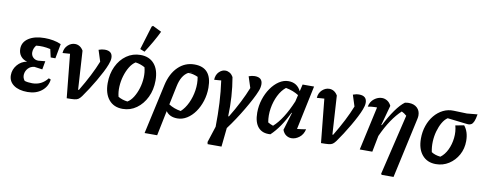

<svg xmlns="http://www.w3.org/2000/svg" viewBox="-75 -1157 4377 1731"><g transform="rotate(10 2113.5 -291.5)"><path d="M195 10Q115 10 68.5 -23.5Q22 -57 22 -114Q22 -166 56.5 -207.5Q91 -249 145 -259Q108 -268 86 -295.5Q64 -323 64 -363Q64 -424 119 -460Q174 -496 266 -496Q305 -496 344 -489Q383 -482 416 -467L391 -333H348L331 -407Q261 -423 200 -415Q176 -384 176 -350Q176 -322 195 -303.5Q214 -285 243 -285L306 -291L292 -214L219 -224Q184 -221 162 -197.5Q140 -174 136.5 -142Q133 -110 154 -84Q184 -75 224 -75Q310 -75 364 -145L383 -137Q375 -71 323.5 -30.5Q272 10 195 10Z M649 -89Q744 -246 794 -373L761 -476Q790 -487 817 -487Q888 -487 888 -423Q888 -397 874 -362Q862 -330 841 -289Q820 -248 794 -203.5Q768 -159 740.5 -116.5Q713 -74 688 -39Q673 -19 660 -10Q647 -1 623.5 1.5Q600 4 554 4L514 -396Q495 -395 478 -393.5Q461 -392 446 -391Q449 -436 478.5 -463.5Q508 -491 544 -491Q567 -491 586.5 -479Q606 -467 620 -443L642 -89Z M1066 11Q985 11 939.5 -44Q894 -99 894 -195Q894 -280 926.5 -348.5Q959 -417 1015.5 -456.5Q1072 -496 1143 -496Q1224 -496 1269.5 -442.5Q1315 -389 1315 -292Q1315 -207 1282 -138.5Q1249 -70 1192.5 -29.5Q1136 11 1066 11ZM1098 -62Q1128 -80 1151 -117Q1174 -154 1188.5 -201Q1203 -248 1205.5 -298.5Q1208 -349 1196 -393Q1155 -416 1110 -422Q1080 -403 1057 -365Q1034 -327 1020 -279.5Q1006 -232 1003.5 -182.5Q1001 -133 1012 -90Q1049 -68 1098 -62ZM1172 -531 1130 -548 1196 -765 1207 -774 1288 -734Q1264 -684 1234.5 -633Q1205 -582 1172 -531Z M1300 191 1401 -267Q1425 -374 1487.5 -435Q1550 -496 1637 -496Q1796 -496 1796 -311Q1796 -247 1777.5 -189Q1759 -131 1727.5 -86.5Q1696 -42 1654.5 -16Q1613 10 1567 10Q1496 10 1462 -38L1415 191ZM1634 -426Q1616 -423 1599 -415ZM1511 -274 1475 -102Q1523 -71 1586 -61Q1624 -96 1649.5 -150.5Q1675 -205 1684.5 -268Q1694 -331 1683 -391Q1661 -401 1638.5 -406.5Q1616 -412 1593 -411Q1532 -377 1511 -274Z M2023 -89Q2116 -242 2168 -374L2135 -476Q2164 -487 2190 -487Q2261 -487 2261 -423Q2261 -410 2258 -394.5Q2255 -379 2248 -362Q2234 -326 2209.5 -279.5Q2185 -233 2154.5 -181.5Q2124 -130 2090 -78.5Q2056 -27 2022 18L2004 191H1877L1873 172L1921 24Q1923 -89 1917.5 -193.5Q1912 -298 1898 -396Q1885 -395 1870 -393.5Q1855 -392 1834 -391Q1836 -437 1862.5 -463.5Q1889 -490 1921 -490Q1941 -490 1960 -479Q1979 -468 1993 -443Q2023 -271 2016 -89Z M2419 5Q2346 11 2307 -33.5Q2268 -78 2268 -167Q2268 -230 2287 -289Q2306 -348 2338.5 -394.5Q2371 -441 2412 -468Q2453 -495 2497 -495Q2577 -495 2612 -423L2627 -487H2732L2647 -84Q2670 -86 2689.5 -89Q2709 -92 2728 -95Q2717 -46 2682.5 -19.5Q2648 7 2611 7Q2585 7 2562.5 -8Q2540 -23 2528 -55L2577 -218L2573 -219Q2504 -75 2419 5ZM2381 -97Q2393 -90 2404.5 -84.5Q2416 -79 2429 -75Q2516 -152 2589 -326L2603 -386Q2553 -418 2485 -431Q2445 -399 2418 -344.5Q2391 -290 2380.5 -225Q2370 -160 2381 -97Z M2977 -89Q3072 -246 3122 -373L3089 -476Q3118 -487 3145 -487Q3216 -487 3216 -423Q3216 -397 3202 -362Q3190 -330 3169 -289Q3148 -248 3122 -203.5Q3096 -159 3068.5 -116.5Q3041 -74 3016 -39Q3001 -19 2988 -10Q2975 -1 2951.5 1.5Q2928 4 2882 4L2842 -396Q2823 -395 2806 -393.5Q2789 -392 2774 -391Q2777 -436 2806.5 -463.5Q2836 -491 2872 -491Q2895 -491 2914.5 -479Q2934 -467 2948 -443L2970 -89Z M3236 0 3324 -400Q3316 -400 3306 -400Q3290 -400 3273.5 -398Q3257 -396 3240 -393Q3249 -440 3283 -466Q3317 -492 3354 -492Q3379 -492 3402 -478Q3425 -464 3439 -435L3389 -252L3394 -250Q3436 -333 3480.5 -395.5Q3525 -458 3564 -486Q3584 -490 3599 -490Q3647 -490 3675.5 -463.5Q3704 -437 3704 -394Q3704 -386 3703 -378Q3702 -370 3700 -361L3579 191H3470L3464 182L3596 -372Q3574 -392 3550 -403Q3504 -361 3461 -297Q3418 -233 3380 -149L3351 0Z M3934 11Q3854 11 3808 -43.5Q3762 -98 3762 -193Q3762 -256 3781 -311Q3800 -366 3834 -407Q3868 -448 3913 -470.5Q3958 -493 4010 -491L4131 -487L4227 -496Q4220 -453 4210.5 -431Q4201 -409 4188.5 -401Q4176 -393 4160 -393Q4150 -393 4139 -395L3968 -415Q3941 -397 3920.5 -361.5Q3900 -326 3887 -280Q3874 -234 3872 -184.5Q3870 -135 3880 -89Q3913 -67 3963 -62Q4001 -90 4025 -140Q4049 -190 4055.5 -249.5Q4062 -309 4047 -363L4125 -378Q4146 -353 4157 -318.5Q4168 -284 4168 -241Q4168 -171 4136.5 -114Q4105 -57 4052 -23Q3999 11 3934 11Z"/></g></svg>

Font: Piazzolla SemiBold
Style: Italic
Weight: 600
Italic angle: -11.3°
Designer: Juan Pablo del Peral
Foundry: Huerta Tipografica
Version: Version 1.330